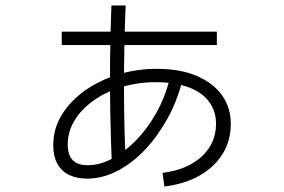

<svg xmlns="http://www.w3.org/2000/svg" viewBox="-20 -642 1040 703"><path d="M582 41 575 -9Q665 -20 718 -68.5Q771 -117 771 -189Q771 -235 745.5 -269.5Q720 -304 670.5 -322.5Q621 -341 550 -341Q484 -341 425 -323Q366 -305 322 -273.5Q278 -242 253 -201Q228 -160 228 -113Q228 -74 246.5 -55.5Q265 -37 301 -37Q345 -37 390.5 -61Q436 -85 478 -128Q520 -171 552.5 -229Q585 -287 602 -356L646 -341Q628 -271 593 -207.5Q558 -144 511.5 -94.5Q465 -45 410.5 -16.5Q356 12 298 12Q262 12 234 -1Q206 -14 190.5 -41.5Q175 -69 175 -110Q175 -172 207 -223Q239 -274 292.5 -311.5Q346 -349 413.5 -369.5Q481 -390 553 -390Q640 -390 700.5 -364Q761 -338 793 -293Q825 -248 825 -189Q825 -126 794.5 -77.5Q764 -29 709.5 1.5Q655 32 582 41ZM390 -30Q386 -119 384 -218.5Q382 -318 383 -421Q384 -524 388 -622H440Q437 -553 435.5 -479Q434 -405 434 -330.5Q434 -256 435.5 -187Q437 -118 440 -59ZM206 -477V-526H774V-477Z"/></svg>

Font: Murecho Thin Light
Style: Regular
Weight: 300
Version: Version 1.010